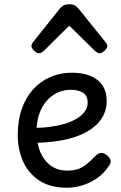

<svg xmlns="http://www.w3.org/2000/svg" viewBox="-20 -859 566 898"><path d="M293 19Q214 19 163 -15Q112 -49 87.5 -105Q63 -161 63 -228Q63 -295 81.5 -348.5Q100 -402 134 -440Q168 -478 214.5 -498.5Q261 -519 316 -519Q365 -519 401.5 -504.5Q438 -490 458.5 -460.5Q479 -431 479 -386Q479 -348 462.5 -317Q446 -286 416 -262.5Q386 -239 345 -223.5Q304 -208 253 -200Q202 -192 145 -191V-261Q178 -261 212.5 -265.5Q247 -270 279 -279Q311 -288 336 -302.5Q361 -317 375.5 -336Q390 -355 390 -379Q390 -411 368.5 -425Q347 -439 311 -439Q278 -439 249.5 -426Q221 -413 198.5 -387.5Q176 -362 163.5 -326Q151 -290 151 -244Q151 -189 168.5 -148Q186 -107 218 -84Q250 -61 295 -61Q325 -61 346 -68.5Q367 -76 385.5 -91.5Q404 -107 426 -129Q441 -144 453.5 -144Q466 -144 480 -133Q494 -122 497 -109.5Q500 -97 490 -84Q465 -46 431 -23.5Q397 -1 361.5 9Q326 19 293 19ZM162 -610Q152 -610 139.5 -622Q127 -634 127 -644Q127 -647 128 -650Q129 -653 133 -660L260 -819Q266 -826 275.5 -832.5Q285 -839 304 -839Q323 -839 332 -832.5Q341 -826 347 -819L475 -660Q480 -653 481 -650Q482 -647 482 -644Q482 -634 469 -622Q456 -610 447 -610Q440 -610 434 -613.5Q428 -617 422 -623L304 -739L187 -623Q180 -617 174 -613.5Q168 -610 162 -610Z"/></svg>

Font: Playwrite ES Deco
Style: Regular
Weight: 400
Designer: Veronika Burian, José Scaglione
Foundry: TypeTogether
Version: Version 1.002